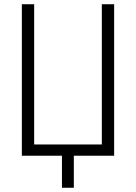

<svg xmlns="http://www.w3.org/2000/svg" viewBox="-20 -734 640 905"><path d="M83 0V-714H141V-53H460V-714H518V0H328V151H272V0Z"/></svg>

Font: Noto Sans Mono Light
Style: Regular
Weight: 300
Designer: Monotype Design Team
Foundry: Monotype Imaging Inc.
Version: Version 2.014; ttfautohint (v1.8.4.7-5d5b)